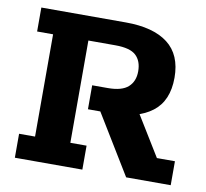

<svg xmlns="http://www.w3.org/2000/svg" viewBox="-69 -658 789 734"><g transform="rotate(10 325.5 -291.5)"><path d="M34 0V-93H96V-490H34V-583H362Q469 -583 525.5 -539.5Q582 -496 582 -407Q582 -317 525.5 -274Q469 -231 369 -231H350L456 -277L569 -93H639V0H466L325 -231H277V-324H338Q392 -324 416.5 -346Q441 -368 441 -407Q441 -447 418 -468.5Q395 -490 338 -490H233V-93H296V0Z"/></g></svg>

Font: Rokkitt
Style: Bold
Weight: 700
Designer: Vernon Adams
Foundry: Vernon Adams
Version: Version 3.103